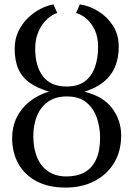

<svg xmlns="http://www.w3.org/2000/svg" viewBox="-20 -839 604 870"><path d="M277.5 11Q199 11 145 -18Q91 -47 63 -97.5Q35 -148 35 -213Q35 -264 55.2 -305.8Q75.5 -347.5 112.8 -377.8Q150 -408 202 -424Q150 -439 115.2 -463.5Q80.5 -488 63.5 -525.8Q46.5 -563.5 46.5 -618Q46.5 -662 63.2 -697Q80 -732 106.8 -757.8Q133.5 -783.5 164 -799Q194.5 -814.5 222 -819L239.5 -780Q225 -776 207.5 -763.8Q190 -751.5 174.5 -731Q159 -710.5 149.2 -682.2Q139.5 -654 139.5 -618Q139.5 -538.5 175 -492.8Q210.5 -447 282 -447Q331.5 -447 362.8 -469.2Q394 -491.5 409.2 -532.2Q424.5 -573 424.5 -627.5Q424.5 -671 409.5 -703Q394.5 -735 371.5 -754.5Q348.5 -774 324.5 -780L342 -819Q385 -813 425.2 -788.2Q465.5 -763.5 491.8 -722.8Q518 -682 518 -628Q518 -573.5 500 -533.2Q482 -493 447.5 -466Q413 -439 362.5 -423.5Q448 -402.5 488.5 -348Q529 -293.5 529 -225.5Q529 -153 496.5 -100Q464 -47 407 -18Q350 11 277.5 11ZM282 -39.5Q329.5 -39.5 363.5 -58.5Q397.5 -77.5 415.5 -116.5Q433.5 -155.5 433.5 -215Q433.5 -260 419.5 -303Q405.5 -346 372.5 -374Q339.5 -402 283 -402Q231.5 -402 197.5 -377.8Q163.5 -353.5 147.2 -312.8Q131 -272 131 -222Q131 -167.5 147.8 -126.5Q164.5 -85.5 198.2 -62.5Q232 -39.5 282 -39.5Z"/></svg>

Font: Merriweather 24pt Light
Style: Regular
Weight: 300
Designer: Eben Sorkin
Foundry: Eben Sorkin
Version: Version 2.100